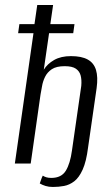

<svg xmlns="http://www.w3.org/2000/svg" viewBox="-20 -650 441 763"><path d="M190 93Q174 93 161 89Q148 85 138 79Q141 71 143.5 63.5Q146 56 150 48Q156 52 164 54.5Q172 57 184 57Q224 57 241.5 28.5Q259 0 266 -52L303 -309Q305 -333 300.5 -350Q296 -367 281.5 -377Q267 -387 237 -387Q204 -387 186 -375Q168 -363 159 -344.5Q150 -326 147 -307Q144 -288 141 -274L102 0H39L113 -518H52L57 -554H117L128 -630H191L180 -554H276L271 -518H175L154 -373Q168 -396 195 -411.5Q222 -427 262 -427Q304 -427 328.5 -413.5Q353 -400 361.5 -372Q370 -344 364 -300L330 -64Q323 -8 308.5 24Q294 56 275 70.5Q256 85 234.5 89Q213 93 190 93Z"/></svg>

Font: Alumni Sans
Style: Italic
Weight: 400
Italic angle: -8°
Version: Version 1.016